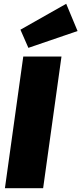

<svg xmlns="http://www.w3.org/2000/svg" viewBox="-20 -995 430 1015"><path d="M208 0H6L103 -696H305ZM390 -831 130 -742 88 -838 330 -975Z"/></svg>

Font: FiraGO Heavy
Style: Italic
Weight: 900
Italic angle: -8°
Designer: bBox Type GmbH
Foundry: bBox Type GmbH
Version: Version 1.001